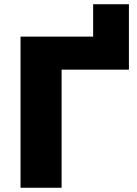

<svg xmlns="http://www.w3.org/2000/svg" viewBox="-20 -887 647 907"><path d="M589 -867V-558H271V0H77V-714H420V-867Z"/></svg>

Font: Noto Sans Black
Style: Regular
Weight: 900
Designer: Monotype Design Team
Foundry: Monotype Imaging Inc.
Version: Version 2.007